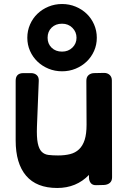

<svg xmlns="http://www.w3.org/2000/svg" viewBox="-20 -922 636 956"><path d="M289 -567Q253 -567 221.5 -580Q190 -593 166.5 -615.5Q143 -638 129.5 -668.5Q116 -699 116 -734Q116 -769 129.5 -800Q143 -831 166.5 -853.5Q190 -876 221.5 -889Q253 -902 289 -902Q325 -902 356.5 -889Q388 -876 411.5 -853.5Q435 -831 448.5 -800Q462 -769 462 -734Q462 -699 448.5 -668.5Q435 -638 411.5 -615.5Q388 -593 356.5 -580Q325 -567 289 -567ZM461 0Q441 1 432 -10.5Q423 -22 423 -38V-51Q360 14 265 14Q162 14 110 -47Q58 -108 58 -223V-520Q58 -558 97 -558H134Q152 -558 163 -548Q174 -538 173 -519L164 -292Q162 -239 168 -209.5Q174 -180 187.5 -166.5Q201 -153 221.5 -150.5Q242 -148 269 -148Q302 -148 328.5 -154.5Q355 -161 373.5 -178.5Q392 -196 401.5 -225.5Q411 -255 411 -301L410 -520Q410 -539 421.5 -548.5Q433 -558 450 -558L498 -559Q515 -559 526 -549Q537 -539 537 -521L538 -39Q538 -21 527 -11.5Q516 -2 498 -1ZM289 -804Q257 -804 237 -784.5Q217 -765 217 -734Q217 -704 237 -684.5Q257 -665 289 -665Q320 -665 340.5 -685Q361 -705 361 -734Q361 -763 340.5 -783.5Q320 -804 289 -804Z"/></svg>

Font: OpenDyslexic3
Style: Bold
Weight: 700
Designer: Abelardo Gonzalez
Version: Version 1.000;PS 001.001;hotconv 1.0.56